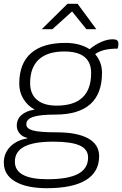

<svg xmlns="http://www.w3.org/2000/svg" viewBox="-37 -785 642 1007"><path d="M580 -530Q500 -530 462 -501Q498 -460 498 -403Q498 -184 253 -184Q173 -184 137 -172Q101 -160 101 -133Q101 -110 136.5 -100.5Q172 -91 260 -91Q368 -91 425.5 -59Q483 -27 483 34Q483 117 413.5 159.5Q344 202 209 202Q102 202 42.5 167Q-17 132 -17 68Q-17 19 16.5 -15.5Q50 -50 106 -59V-62Q81 -67 66 -85Q51 -103 51 -126Q51 -160 76 -182Q101 -204 145 -210Q107 -231 85.5 -266.5Q64 -302 64 -346Q64 -452 125.5 -506Q187 -560 306 -560Q381 -560 433 -527Q462 -551 494 -565Q526 -579 554 -579Q570 -579 577 -573.5Q584 -568 584 -555Q584 -542 580 -530ZM441 -402Q441 -515 300 -515Q212 -515 166.5 -473Q121 -431 121 -349Q121 -292 157 -261.5Q193 -231 260 -231Q441 -231 441 -402ZM41 63Q41 155 212 155Q320 155 372.5 127Q425 99 425 41Q425 -2 381 -22Q337 -42 242 -42Q140 -42 90.5 -16Q41 10 41 63ZM317 -765H370L468 -632H416L341 -725L238 -632H182Z"/></svg>

Font: Krub Light
Style: Italic
Weight: 300
Italic angle: -8°
Designer: Ekaluck Peanpanawate
Foundry: Cadson Demak Co.,Ltd.
Version: Version 1.000; ttfautohint (v1.6)